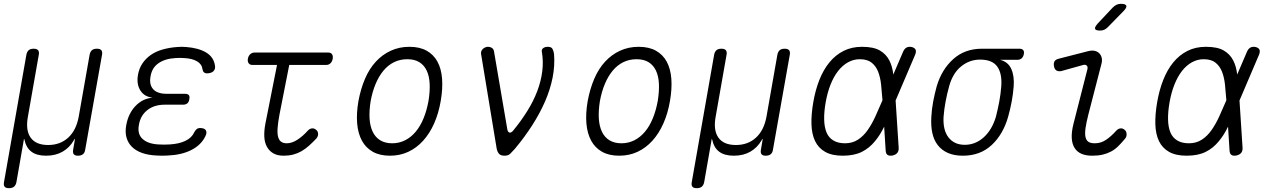

<svg xmlns="http://www.w3.org/2000/svg" viewBox="-23 -805 6643 1005"><path d="M24 180Q7 180 1 172Q-5 164 -2 148L115 -518Q118 -534 127 -542Q136 -550 153 -550Q170 -550 176.5 -542Q183 -534 180 -518L123 -194Q110 -123 137.5 -84.5Q165 -46 229 -46Q292 -46 334 -84.5Q376 -123 389 -194L446 -518Q449 -534 458 -542Q467 -550 484 -550Q501 -550 507.5 -542Q514 -534 511 -518L423 -22Q421 -6 411.5 2Q402 10 385 10Q369 10 363 2Q357 -6 360 -22L368 -69Q369 -78 368 -79Q368 -79 368 -79Q367 -79 363 -70Q341 -32 304.5 -11Q268 10 218 10Q169 10 141.5 -11Q114 -32 106 -70Q104 -78 103 -78Q102 -78 101 -69L63 148Q60 164 50.5 172Q41 180 24 180Z M1102 -463Q1104 -454 1102 -446Q1100 -438 1094.5 -432.5Q1089 -427 1080 -424Q1071 -421 1060 -421Q1055 -421 1051.5 -422.5Q1048 -424 1045 -426Q1042 -428 1040 -432.5Q1038 -437 1037 -442Q1034 -469 1008.5 -484Q983 -499 941 -501Q930 -502 918 -502Q906 -502 895 -501Q841 -498 806.5 -474Q772 -450 765 -405Q757 -363 778.5 -338.5Q800 -314 850 -314H945Q960 -314 965.5 -307Q971 -300 968 -286Q966 -271 957.5 -264Q949 -257 935 -257H839Q784 -257 748 -228.5Q712 -200 704 -151Q695 -104 723 -78Q751 -52 806 -49Q821 -48 836 -48Q851 -48 866 -49Q915 -52 948 -68Q981 -84 994 -113Q997 -119 1000.5 -123Q1004 -127 1007 -129.5Q1010 -132 1014.5 -133.5Q1019 -135 1023 -135Q1035 -135 1043 -132Q1051 -129 1054.5 -123Q1058 -117 1057.5 -109.5Q1057 -102 1052 -92Q1030 -46 979 -20Q928 6 856 9Q841 10 825.5 10Q810 10 796 9Q753 7 720.5 -4.5Q688 -16 667.5 -36.5Q647 -57 639 -85.5Q631 -114 638 -151Q649 -211 686 -250Q723 -289 776 -294Q733 -298 712 -331Q691 -364 699 -412Q705 -447 722.5 -473Q740 -499 766.5 -517.5Q793 -536 828.5 -546Q864 -556 905 -559Q916 -560 928 -560Q940 -560 951 -559Q1016 -554 1055.5 -530.5Q1095 -507 1102 -463Z M1695 -530Q1709 -530 1715 -521Q1721 -512 1718.5 -497.5Q1716 -483 1707 -474Q1698 -465 1684 -465H1491L1440 -206Q1432 -163 1430 -134Q1428 -105 1433 -87.5Q1438 -70 1449.5 -62.5Q1461 -55 1478 -55Q1505 -55 1533.5 -73.5Q1562 -92 1587 -120Q1598 -132 1610 -133Q1622 -134 1631 -126Q1641 -119 1642 -105.5Q1643 -92 1633 -80Q1613 -59 1594 -42Q1575 -25 1555 -13.5Q1535 -2 1512 4Q1489 10 1462 10Q1429 10 1407.5 -2.5Q1386 -15 1374 -37Q1362 -59 1360.5 -89.5Q1359 -120 1366 -157L1427 -465H1299Q1285 -465 1278.5 -474Q1272 -483 1274.5 -497.5Q1277 -512 1286.5 -521Q1296 -530 1310 -530Z M2018 10Q1965 10 1928.5 -10.5Q1892 -31 1871.5 -68.5Q1851 -106 1846.5 -158.5Q1842 -211 1853 -275Q1865 -340 1887.5 -392.5Q1910 -445 1944 -482Q1978 -519 2022.5 -539.5Q2067 -560 2120 -560Q2174 -560 2210.5 -539.5Q2247 -519 2267 -482Q2287 -445 2291 -393Q2295 -341 2284 -277Q2273 -212 2249.5 -159Q2226 -106 2192 -68.5Q2158 -31 2114.5 -10.5Q2071 10 2018 10ZM2030 -55Q2066 -55 2097 -70.5Q2128 -86 2152.5 -115Q2177 -144 2194 -185.5Q2211 -227 2220 -277Q2228 -327 2226 -367Q2224 -407 2210.5 -435.5Q2197 -464 2172 -479.5Q2147 -495 2109 -495Q2071 -495 2039.5 -479.5Q2008 -464 1984 -435Q1960 -406 1943 -365.5Q1926 -325 1917 -275Q1909 -225 1911.5 -184.5Q1914 -144 1928 -115Q1942 -86 1967.5 -70.5Q1993 -55 2030 -55Z M2577 -26 2495 -523Q2494 -530 2496.5 -537Q2499 -544 2504.5 -549Q2510 -554 2517 -557Q2524 -560 2530 -560Q2543 -560 2552 -554Q2561 -548 2563 -535L2632 -131Q2634 -115 2642.5 -111.5Q2651 -108 2662 -120Q2704 -171 2736.5 -223Q2769 -275 2789 -327.5Q2809 -380 2815.5 -432.5Q2822 -485 2813 -535Q2812 -542 2814.5 -546.5Q2817 -551 2821.5 -554Q2826 -557 2832 -558.5Q2838 -560 2845 -560Q2863 -560 2869 -549Q2875 -538 2877 -523Q2882 -461 2869.5 -398.5Q2857 -336 2830 -274Q2803 -212 2763 -149.5Q2723 -87 2672 -26Q2658 -10 2647.5 0Q2637 10 2618 10Q2599 10 2590 1Q2581 -8 2577 -26Z M3218 10Q3165 10 3128.5 -10.5Q3092 -31 3071.5 -68.5Q3051 -106 3046.5 -158.5Q3042 -211 3053 -275Q3065 -340 3087.5 -392.5Q3110 -445 3144 -482Q3178 -519 3222.5 -539.5Q3267 -560 3320 -560Q3374 -560 3410.5 -539.5Q3447 -519 3467 -482Q3487 -445 3491 -393Q3495 -341 3484 -277Q3473 -212 3449.5 -159Q3426 -106 3392 -68.5Q3358 -31 3314.5 -10.5Q3271 10 3218 10ZM3230 -55Q3266 -55 3297 -70.5Q3328 -86 3352.5 -115Q3377 -144 3394 -185.5Q3411 -227 3420 -277Q3428 -327 3426 -367Q3424 -407 3410.5 -435.5Q3397 -464 3372 -479.5Q3347 -495 3309 -495Q3271 -495 3239.5 -479.5Q3208 -464 3184 -435Q3160 -406 3143 -365.5Q3126 -325 3117 -275Q3109 -225 3111.5 -184.5Q3114 -144 3128 -115Q3142 -86 3167.5 -70.5Q3193 -55 3230 -55Z M3624 180Q3607 180 3601 172Q3595 164 3598 148L3715 -518Q3718 -534 3727 -542Q3736 -550 3753 -550Q3770 -550 3776.5 -542Q3783 -534 3780 -518L3723 -194Q3710 -123 3737.5 -84.5Q3765 -46 3829 -46Q3892 -46 3934 -84.5Q3976 -123 3989 -194L4046 -518Q4049 -534 4058 -542Q4067 -550 4084 -550Q4101 -550 4107.5 -542Q4114 -534 4111 -518L4023 -22Q4021 -6 4011.5 2Q4002 10 3985 10Q3969 10 3963 2Q3957 -6 3960 -22L3968 -69Q3969 -78 3968 -79Q3968 -79 3968 -79Q3967 -79 3963 -70Q3941 -32 3904.5 -11Q3868 10 3818 10Q3769 10 3741.5 -11Q3714 -32 3706 -70Q3704 -78 3703 -78Q3702 -78 3701 -69L3663 148Q3660 164 3650.5 172Q3641 180 3624 180Z M4681 -32Q4682 -15 4674 -5Q4666 5 4649 9Q4632 12 4623 6Q4614 0 4613 -16L4605 -142Q4584 -98 4557 -66Q4528 -30 4488 -10Q4448 10 4388 10Q4332 10 4296.5 -10Q4261 -30 4243.5 -66.5Q4226 -103 4224.5 -154.5Q4223 -206 4234 -270Q4245 -334 4266 -387Q4287 -440 4318.5 -478.5Q4350 -517 4392.5 -538.5Q4435 -560 4489 -560Q4549 -560 4582 -541Q4615 -522 4632 -489Q4648 -458 4653 -415L4704 -534Q4711 -550 4722 -556Q4733 -562 4749 -559Q4765 -555 4769.5 -545Q4774 -535 4767 -518L4665 -279ZM4596 -280V-283Q4593 -324 4589 -362Q4585 -400 4573.5 -429.5Q4562 -459 4539.5 -477Q4517 -495 4477 -495Q4445 -495 4416 -479Q4387 -463 4364 -433.5Q4341 -404 4324.5 -362.5Q4308 -321 4299 -270Q4290 -219 4291 -179Q4292 -139 4303.5 -111.5Q4315 -84 4339.5 -69.5Q4364 -55 4400 -55Q4439 -55 4468 -74Q4497 -93 4519 -124.5Q4541 -156 4559 -195.5Q4577 -235 4594 -275Z M5302 -492H5212Q5254 -481 5270.5 -444Q5287 -407 5283 -353Q5280 -313 5272.5 -273Q5265 -233 5254 -194Q5228 -102 5168 -46Q5108 10 5017 10Q4971 10 4938.5 -4.5Q4906 -19 4885.5 -45.5Q4865 -72 4857 -109.5Q4849 -147 4852 -194Q4854 -233 4861.5 -273Q4869 -313 4880 -353Q4906 -441 4966.5 -495.5Q5027 -550 5117 -550H5313Q5327 -550 5333 -542.5Q5339 -535 5336 -521Q5333 -507 5324.5 -499.5Q5316 -492 5302 -492ZM5027 -47Q5055 -47 5080 -57Q5105 -67 5126.5 -86.5Q5148 -106 5164 -133Q5180 -160 5190 -194Q5200 -233 5207.5 -273Q5215 -313 5218 -353Q5223 -420 5197 -456.5Q5171 -493 5107 -493Q5052 -493 5008 -457.5Q4964 -422 4945 -353Q4934 -313 4926.5 -273Q4919 -233 4916 -194Q4912 -124 4942 -85.5Q4972 -47 5027 -47Z M5532 -433Q5517 -430 5507 -436Q5497 -442 5494 -458Q5491 -475 5497 -484.5Q5503 -494 5520 -498L5672 -537Q5692 -542 5706.5 -539Q5721 -536 5730.5 -526.5Q5740 -517 5743.5 -503.5Q5747 -490 5743 -473L5674 -206Q5663 -163 5659 -134Q5655 -105 5659 -87.5Q5663 -70 5674.5 -62.5Q5686 -55 5708 -55Q5740 -55 5767 -73.5Q5794 -92 5819 -120Q5830 -132 5842 -133Q5854 -134 5863 -126Q5873 -119 5874 -104Q5875 -89 5865 -78Q5847 -56 5829.5 -39Q5812 -22 5792 -11.5Q5772 -1 5748.5 4.5Q5725 10 5694 10Q5662 10 5639 0.5Q5616 -9 5602.5 -29.5Q5589 -50 5587 -81.5Q5585 -113 5596 -157L5669 -443Q5672 -456 5665 -462Q5658 -468 5647 -465ZM5776 -663Q5766 -653 5756.5 -649Q5747 -645 5735 -645Q5712 -645 5709 -654Q5706 -663 5723 -682L5801 -765Q5811 -775 5821 -780Q5831 -785 5844 -785Q5869 -785 5872.5 -775Q5876 -765 5857 -746Z M6481 -32Q6482 -15 6474 -5Q6466 5 6449 9Q6432 12 6423 6Q6414 0 6413 -16L6405 -142Q6384 -98 6357 -66Q6328 -30 6288 -10Q6248 10 6188 10Q6132 10 6096.5 -10Q6061 -30 6043.5 -66.5Q6026 -103 6024.5 -154.5Q6023 -206 6034 -270Q6045 -334 6066 -387Q6087 -440 6118.5 -478.5Q6150 -517 6192.5 -538.5Q6235 -560 6289 -560Q6349 -560 6382 -541Q6415 -522 6432 -489Q6448 -458 6453 -415L6504 -534Q6511 -550 6522 -556Q6533 -562 6549 -559Q6565 -555 6569.5 -545Q6574 -535 6567 -518L6465 -279ZM6396 -280V-283Q6393 -324 6389 -362Q6385 -400 6373.5 -429.5Q6362 -459 6339.5 -477Q6317 -495 6277 -495Q6245 -495 6216 -479Q6187 -463 6164 -433.5Q6141 -404 6124.5 -362.5Q6108 -321 6099 -270Q6090 -219 6091 -179Q6092 -139 6103.5 -111.5Q6115 -84 6139.5 -69.5Q6164 -55 6200 -55Q6239 -55 6268 -74Q6297 -93 6319 -124.5Q6341 -156 6359 -195.5Q6377 -235 6394 -275Z"/></svg>

Font: Maple Mono NL ExtraLight
Style: Italic
Weight: 275
Italic angle: -10°
Monospace: yes
Designer: subframe7536
Version: Version 7.000